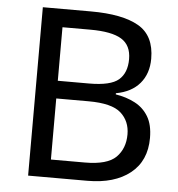

<svg xmlns="http://www.w3.org/2000/svg" viewBox="-52 -763 753 811"><g transform="rotate(5 325.0 -357.0)"><path d="M301 -714Q435 -714 503.5 -674.5Q572 -635 572 -537Q572 -474 537 -432.5Q502 -391 436 -379V-374Q481 -367 517.5 -348Q554 -329 575 -294Q596 -259 596 -203Q596 -106 529.5 -53Q463 0 348 0H97V-714ZM319 -410Q411 -410 445 -439.5Q479 -469 479 -527Q479 -586 437.5 -611.5Q396 -637 305 -637H187V-410ZM187 -335V-76H331Q426 -76 463 -113Q500 -150 500 -210Q500 -266 461.5 -300.5Q423 -335 324 -335Z"/></g></svg>

Font: Noto Sans Saurashtra
Style: Regular
Weight: 400
Designer: Monotype Design Team
Foundry: Monotype Imaging Inc.
Version: Version 2.001; ttfautohint (v1.8.4.7-5d5b)